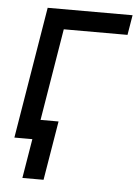

<svg xmlns="http://www.w3.org/2000/svg" viewBox="-50 -562 546 759"><g transform="rotate(5 222.5 -182.5)"><path d="M445.3 -522.5 432.1 -443.4H179.2L106 0H22L108.4 -522.5ZM67.4 156.2 93.3 0H57.1L69.8 -78.6H190.4L151.4 156.2Z"/></g></svg>

Font: Inter 28pt
Style: Italic
Weight: 400
Italic angle: -9.3988°
Designer: Rasmus Andersson
Foundry: rsms
Version: Version 4.001;git-66647c0bb